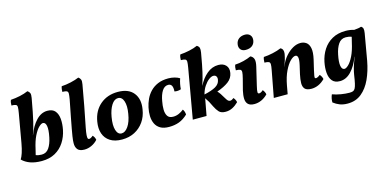

<svg xmlns="http://www.w3.org/2000/svg" viewBox="-85 -1200 3897 1939"><g transform="rotate(-15 1863.5 -231.0)"><path d="M261 -710Q279 -698 285 -682.5Q291 -667 285 -633Q270 -549 259 -493.5Q248 -438 239 -400Q230 -362 221 -331.5Q212 -301 200 -267H201Q234 -357 286.5 -412Q339 -467 404 -467Q458 -467 484 -435.5Q510 -404 514.5 -352.5Q519 -301 507 -240Q493 -170 456.5 -113.5Q420 -57 361 -24Q302 9 221 9H220Q151 9 101 -9Q51 -27 17 -61Q31 -82 44 -121.5Q57 -161 67 -217L120 -519Q127 -560 127 -579.5Q127 -599 113.5 -605.5Q100 -612 68 -612Q68 -626 70 -641.5Q72 -657 78 -669Q125 -672 174 -682.5Q223 -693 261 -710ZM189 -122 175 -65Q189 -59 205.5 -56.5Q222 -54 236 -54Q285 -54 313 -95.5Q341 -137 354 -202Q370 -279 362.5 -319Q355 -359 328 -359Q311 -359 285 -334Q259 -309 233 -257Q207 -205 189 -122Z M667 9Q616 9 595.5 -16Q575 -41 576 -83Q576 -96 577.5 -111.5Q579 -127 583 -154Q587 -181 595.5 -226.5Q604 -272 617.5 -343Q631 -414 652 -519Q659 -560 659 -579.5Q659 -599 645.5 -605.5Q632 -612 600 -612Q600 -626 602 -641Q604 -656 609 -669Q653 -671 705 -682.5Q757 -694 793 -710Q810 -698 816 -682Q822 -666 816 -633Q797 -522 776.5 -414.5Q756 -307 735 -203Q725 -151 723.5 -125.5Q722 -100 726 -91.5Q730 -83 739 -83Q747 -83 757 -88Q767 -93 781 -105Q801 -85 806 -56Q778 -25 741 -8Q704 9 667 9Z M1060 9Q984 9 936 -22Q888 -53 869.5 -106.5Q851 -160 863 -230Q881 -340 955.5 -403.5Q1030 -467 1140 -467Q1251 -467 1303 -402Q1355 -337 1337 -232Q1326 -159 1288 -105Q1250 -51 1192 -21Q1134 9 1060 9ZM1071 -52Q1109 -52 1141 -98.5Q1173 -145 1186 -226Q1200 -306 1183.5 -356Q1167 -406 1126 -406Q1087 -406 1057.5 -360Q1028 -314 1015 -239Q1000 -153 1016 -102.5Q1032 -52 1071 -52Z M1552 9Q1495 9 1460.5 -11.5Q1426 -32 1409.5 -67Q1393 -102 1391.5 -145.5Q1390 -189 1400 -235Q1409 -278 1428 -319Q1447 -360 1479 -393.5Q1511 -427 1557.5 -447Q1604 -467 1668 -467Q1702 -467 1733.5 -458.5Q1765 -450 1785 -437Q1766 -382 1763 -328Q1732 -316 1695 -323Q1701 -404 1650 -404Q1611 -404 1586 -364.5Q1561 -325 1550 -261Q1541 -216 1541.5 -174.5Q1542 -133 1559 -106.5Q1576 -80 1618 -80Q1649 -80 1677.5 -92.5Q1706 -105 1729 -124Q1746 -102 1748 -68Q1704 -26 1657 -8.5Q1610 9 1552 9Z M1800 0 1891 -519Q1898 -560 1898 -579.5Q1898 -599 1884.5 -605.5Q1871 -612 1839 -612Q1839 -626 1841 -641.5Q1843 -657 1849 -669Q1896 -672 1945 -682.5Q1994 -693 2032 -710Q2053 -697 2057 -680.5Q2061 -664 2056 -633Q2044 -563 2035 -517Q2026 -471 2018.5 -438Q2011 -405 2002.5 -375Q1994 -345 1982 -307H1983Q2016 -375 2070 -421Q2124 -467 2191 -467Q2242 -467 2269.5 -437Q2297 -407 2288 -357Q2279 -304 2233.5 -270Q2188 -236 2113 -210Q2128 -194 2139.5 -177Q2151 -160 2169 -129Q2183 -105 2192.5 -96Q2202 -87 2215 -87Q2232 -87 2252 -105Q2261 -97 2268.5 -83Q2276 -69 2278 -55Q2249 -26 2215.5 -8.5Q2182 9 2143 9Q2096 9 2074 -14.5Q2052 -38 2033 -77Q2019 -108 2006.5 -130Q1994 -152 1976 -177Q1975 -167 1973.5 -157.5Q1972 -148 1970 -140L1944 0ZM2114 -374Q2093 -374 2066.5 -354Q2040 -334 2016 -298Q1992 -262 1980 -215Q2058 -232 2100 -256Q2142 -280 2149 -321Q2154 -343 2145 -358.5Q2136 -374 2114 -374Z M2444 9Q2399 9 2378 -11.5Q2357 -32 2355.5 -69Q2354 -106 2365 -154L2395 -270Q2406 -313 2407 -334Q2408 -355 2394.5 -362Q2381 -369 2349 -369Q2348 -401 2358 -426Q2402 -428 2447.5 -439.5Q2493 -451 2527 -467Q2553 -455 2561.5 -429Q2570 -403 2558 -352L2513 -162Q2501 -112 2502.5 -97.5Q2504 -83 2517 -83Q2525 -83 2535.5 -88Q2546 -93 2559 -105Q2567 -97 2574.5 -83Q2582 -69 2584 -55Q2553 -23 2517 -7Q2481 9 2444 9ZM2500 -542Q2465 -542 2447 -563.5Q2429 -585 2435 -620Q2441 -655 2466.5 -674Q2492 -693 2531 -693Q2565 -693 2584 -671Q2603 -649 2597 -613Q2591 -579 2566 -560.5Q2541 -542 2500 -542Z M2647 0 2699 -276Q2707 -317 2706.5 -336.5Q2706 -356 2693 -362.5Q2680 -369 2648 -369Q2648 -383 2650 -398.5Q2652 -414 2657 -426Q2701 -428 2753 -439.5Q2805 -451 2841 -467Q2875 -452 2868 -402Q2861 -365 2852.5 -337.5Q2844 -310 2830 -278V-276L2847 -311Q2865 -350 2897.5 -386Q2930 -422 2969.5 -444.5Q3009 -467 3050 -467Q3083 -467 3109 -449Q3135 -431 3144 -388Q3153 -345 3136 -271L3112 -169Q3103 -129 3100 -110.5Q3097 -92 3100.5 -87.5Q3104 -83 3111 -83Q3128 -83 3155 -105Q3164 -96 3171 -82.5Q3178 -69 3181 -55Q3148 -22 3112.5 -6.5Q3077 9 3041 9Q2991 9 2971.5 -12.5Q2952 -34 2952.5 -72.5Q2953 -111 2964 -162L2985 -253Q2997 -306 2992 -330.5Q2987 -355 2967 -355Q2944 -355 2913 -324.5Q2882 -294 2853 -234.5Q2824 -175 2808 -88L2792 0Z M3355 248Q3308 248 3273 234.5Q3238 221 3207 197Q3206 178 3210.5 155.5Q3215 133 3223 116Q3263 131 3311.5 139Q3360 147 3399 147Q3422 147 3436 142Q3450 137 3459 121Q3468 105 3475.5 72.5Q3483 40 3491 -15Q3501 -81 3536 -172L3543 -191H3541Q3508 -101 3455.5 -46Q3403 9 3338 9Q3284 9 3258 -22.5Q3232 -54 3227.5 -105.5Q3223 -157 3235 -218Q3249 -288 3285.5 -344.5Q3322 -401 3381 -434Q3440 -467 3521 -467Q3546 -467 3569 -463.5Q3592 -460 3609 -454Q3634 -456 3652.5 -459Q3671 -462 3684 -467Q3700 -457 3704 -441.5Q3708 -426 3703 -395L3655 -119Q3636 -16 3598 67Q3560 150 3500 199Q3440 248 3355 248ZM3388 -256Q3372 -179 3379.5 -139Q3387 -99 3414 -99Q3431 -99 3457 -124Q3483 -149 3509 -201.5Q3535 -254 3553 -336L3567 -393Q3553 -399 3536.5 -401.5Q3520 -404 3506 -404Q3457 -404 3429 -362.5Q3401 -321 3388 -256Z"/></g></svg>

Font: Vollkorn
Style: Bold Italic
Weight: 700
Italic angle: -11°
Designer: Friedrich Althausen
Foundry: Friedrich Althausen
Version: Version 5.000; ttfautohint (v1.8.3)